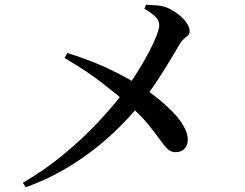

<svg xmlns="http://www.w3.org/2000/svg" viewBox="-20 -774 1040 815"><path d="M77 2Q168 -51 247.5 -116.5Q327 -182 394 -253Q461 -324 513 -393Q542 -434 568 -476Q594 -518 614 -556.5Q634 -595 645 -624Q656 -653 656 -667Q656 -689 638 -705Q620 -721 593 -737L600 -754Q623 -753 647.5 -751Q672 -749 693 -740Q715 -730 736.5 -713.5Q758 -697 771.5 -678Q785 -659 785 -641Q785 -631 778 -624Q771 -617 761 -609Q751 -601 741 -584Q732 -569 716 -541.5Q700 -514 679 -480.5Q658 -447 634 -411.5Q610 -376 585 -344Q530 -274 455.5 -204.5Q381 -135 289 -76.5Q197 -18 89 21ZM725 -128Q705 -128 690 -143Q675 -158 656 -185Q637 -212 606.5 -249Q576 -286 525 -331Q485 -366 418 -418.5Q351 -471 254 -528L266 -549Q375 -515 456 -475Q537 -435 591 -399Q622 -379 654 -353Q686 -327 714 -298Q742 -269 759 -239.5Q776 -210 777 -185Q778 -158 763.5 -143Q749 -128 725 -128Z"/></svg>

Font: Noto Serif TC SemiBold
Style: Regular
Weight: 600
Version: Version 2.002-H1;hotconv 1.1.0;makeotfexe 2.6.0